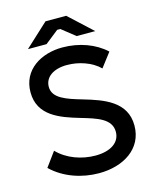

<svg xmlns="http://www.w3.org/2000/svg" viewBox="-129 -960 853 1058"><g transform="rotate(-15 297.5 -431.5)"><path d="M101 -751H207L284 -812H302L379 -751H485L352 -874H234ZM304 11C441 11 559 -59 559 -193C559 -330 434 -372 322 -405C233 -431 158 -455 158 -520C158 -575 207 -611 286 -611C350 -611 424 -588 470 -542L531 -622C471 -678 382 -711 286 -711C165 -711 53 -646 53 -517C53 -383 173 -342 282 -310C370 -284 451 -261 451 -186C451 -125 396 -88 310 -88C232 -88 150 -116 95 -173L35 -91C106 -22 207 11 304 11Z"/></g></svg>

Font: Fixel Display Medium
Style: Regular
Weight: 500
Designer: AlfaBravo + MacPaw
Foundry: Kyrylo Tkachov, Marchela Mozhyna, Serhii Makarenko, Maria Weinstein, Zakhar Kryvoshyya
Version: Version 1.211